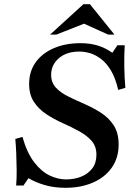

<svg xmlns="http://www.w3.org/2000/svg" viewBox="-20 -886 648 916"><path d="M224 -529Q224 -492 247 -467.5Q270 -443 307 -425Q344 -407 385 -389Q426 -371 462.5 -347.5Q499 -324 522.5 -288Q546 -252 546 -196Q546 -133 513.5 -86.5Q481 -40 423.5 -15Q366 10 292 10Q237 10 192 -3.5Q147 -17 116 -36L92 -1H57Q60 -35 59.5 -75Q59 -115 57.5 -153.5Q56 -192 53 -223L87 -233Q109 -156 143.5 -111.5Q178 -67 217.5 -48.5Q257 -30 295 -30Q335 -30 368 -43.5Q401 -57 420.5 -83Q440 -109 440 -148Q440 -188 417 -214Q394 -240 357.5 -260Q321 -280 279.5 -298.5Q238 -317 201.5 -341Q165 -365 142 -399.5Q119 -434 119 -486Q119 -545 150 -588.5Q181 -632 236.5 -656Q292 -680 364 -680Q410 -680 447 -668.5Q484 -657 516 -634L540 -670H575Q572 -619 573 -566.5Q574 -514 578 -467L544 -457Q531 -513 510 -548.5Q489 -584 463 -604Q437 -624 410.5 -632Q384 -640 359 -640Q297 -640 260.5 -608Q224 -576 224 -529ZM496 -721 381 -773 249 -721H219L378 -866H409L526 -721Z"/></svg>

Font: Brygada 1918 SemiBold
Style: Italic
Weight: 600
Italic angle: -8°
Designer: Mateusz Machalski | Borys Kosmynka | Przemek Hoffer
Foundry: NIEPODLEGLA 2018
Version: Version 3.006